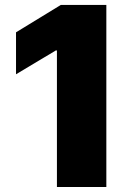

<svg xmlns="http://www.w3.org/2000/svg" viewBox="-20 -747 546 767"><path d="M404.8 -727.3V0H207.4V-545.5H203.1L44 -450.3V-617.9L223 -727.3Z"/></svg>

Font: Karasuma Gothic
Style: Black
Weight: 900
Designer: Rasmus Andersson / Ryoko Nishizuka
Foundry: Genbu
Version: Version 1.00